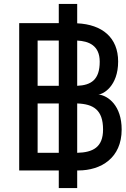

<svg xmlns="http://www.w3.org/2000/svg" viewBox="-20 -870 641 980"><path d="M482 -388C506 -388 583 -430 583 -556C583 -678 502 -745 374 -751V-850H280V-752H78V0H280V90H374V0H380C495 0 601 -63 601 -209C601 -330 533 -382 482 -388ZM280 -663V-432H172V-663ZM489 -555C489 -463 445 -435 374 -432V-663C432 -660 489 -639 489 -555ZM172 -342H280V-90H172ZM374 -342C456 -339 506 -310 506 -209C506 -118 454 -92 374 -90Z"/></svg>

Font: Hibana SubMedium
Style: Regular
Weight: 500
Width: 6
Designer: pygmalion
Foundry: ybstudio
Version: Version 0.930;hotconv 1.0.109;makeotfexe 2.5.65596